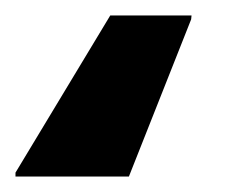

<svg xmlns="http://www.w3.org/2000/svg" viewBox="-114 -38 318 248"><path d="M-94 190V185L28.4 -18H133.4L132.9 -13L52.5 190Z"/></svg>

Font: Saira Thin
Style: Italic
Weight: 100
Italic angle: -12°
Designer: Hector Gatti with collaboration of the Omnibus-Type team
Foundry: Omnibus-Type
Version: Version 1.101